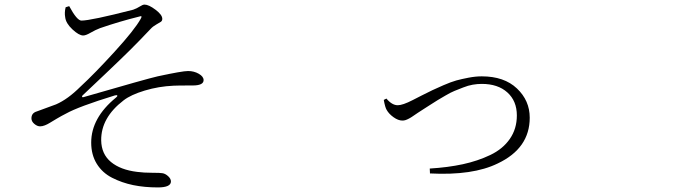

<svg xmlns="http://www.w3.org/2000/svg" viewBox="-20 -779 3040 844"><path d="M673.8 44.9Q615.2 44.9 565.4 34.7Q515.6 24.4 472.7 2.4Q429.7 -19.5 405.3 -59.1Q380.9 -98.6 380.9 -152.3Q380.9 -260.7 489.3 -349.6Q497.1 -355.5 495.6 -358.9Q494.1 -362.3 484.4 -359.4Q325.2 -310.5 269.5 -279.3Q250 -269.5 229.5 -257.3Q209 -245.1 198.7 -238.8Q188.5 -232.4 177.2 -228Q166 -223.6 156.2 -223.6Q143.6 -223.6 130.9 -234.4Q118.2 -245.1 118.2 -258.8Q118.2 -282.2 141.6 -289.1Q217.8 -316.4 226.6 -320.3Q278.3 -342.8 334 -398.4Q395.5 -455.1 483.4 -551.3Q571.3 -647.5 598.6 -696.3Q603.5 -705.1 601.6 -707Q599.6 -709 591.8 -706.1Q504.9 -684.6 419.9 -655.3Q399.4 -647.5 378.4 -635.3Q357.4 -623 345.7 -623Q327.1 -623 298.3 -649.9Q269.5 -676.8 266.6 -703.1Q262.7 -723.6 268.6 -747.1L284.2 -752Q318.4 -688.5 337.9 -688.5Q378.9 -688.5 565.4 -736.3Q582 -742.2 594.7 -750.5Q607.4 -758.8 615.2 -758.8Q633.8 -758.8 663.6 -736.3Q693.4 -713.9 693.4 -696.3Q693.4 -687.5 687 -683.1Q680.7 -678.7 666.5 -670.9Q652.3 -663.1 641.6 -651.4Q589.8 -596.7 549.3 -556.6Q508.8 -516.6 443.4 -454.6Q377.9 -392.6 342.8 -359.4Q339.8 -356.4 340.8 -353.5Q341.8 -350.6 345.7 -351.6Q628.9 -433.6 672.9 -443.4Q781.2 -466.8 806.6 -466.8Q833 -466.8 854 -454.6Q875 -442.4 875 -426.8Q875 -403.3 827.1 -403.3Q757.8 -403.3 743.2 -402.3Q677.7 -399.4 616.2 -380.9Q554.7 -362.3 523.4 -337.9Q423.8 -261.7 424.8 -162.1Q425.8 -101.6 467.8 -66.9Q509.8 -32.2 583 -23.4Q612.3 -19.5 648.9 -19.5Q685.5 -19.5 694.3 -17.6Q707 -15.6 719.2 -4.4Q731.4 6.8 731.4 18.6Q731.4 44.9 673.8 44.9Z M1667 -339.8 1678.7 -345.7Q1703.1 -316.4 1728.5 -316.4Q1750 -316.4 1793.9 -338.9Q1798.8 -341.8 1833 -358.9Q1867.2 -376 1881.3 -382.8Q1895.5 -389.6 1929.2 -404.3Q1962.9 -418.9 1985.8 -425.3Q2008.8 -431.6 2039.6 -437.5Q2070.3 -443.4 2097.7 -443.4Q2196.3 -443.4 2252.4 -390.1Q2308.6 -336.9 2308.6 -261.7Q2308.6 -127 2168 -60.5Q2058.6 -6.8 1870.1 -16.6L1869.1 -38.1Q1949.2 -43 2014.6 -57.1Q2080.1 -71.3 2135.3 -97.7Q2190.4 -124 2221.2 -168.5Q2252 -212.9 2252 -271.5Q2252 -335 2210.4 -372.6Q2168.9 -410.2 2097.7 -410.2Q2078.1 -410.2 2058.1 -406.7Q2038.1 -403.3 2016.1 -394.5Q1994.1 -385.7 1978 -379.4Q1961.9 -373 1938 -358.9Q1914.1 -344.7 1904.8 -339.4Q1895.5 -334 1871.6 -318.4Q1847.7 -302.7 1845.7 -301.8Q1833 -293.9 1816.9 -283.2Q1800.8 -272.5 1793.9 -267.6Q1787.1 -262.7 1777.8 -257.8Q1768.6 -252.9 1762.2 -251Q1755.9 -249 1749 -249Q1730.5 -249 1710 -263.7Q1689.5 -278.3 1679.7 -295.9Q1672.9 -306.6 1667 -339.8Z"/></svg>

Font: Bpmf Zihi Serif Light
Style: Light
Weight: 300
Foundry: But Ko
Version: Version 1.320